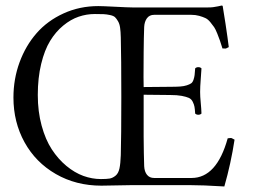

<svg xmlns="http://www.w3.org/2000/svg" viewBox="-20 -672 920 697"><path d="M346.2 -22Q367.7 -22 378.4 -23.9Q389.2 -25.9 399.4 -34.2Q409.7 -42.5 413.6 -60.3Q417.5 -78.1 418.5 -108.9Q420.4 -174.8 420.4 -320.8Q420.4 -462.4 418.5 -536.1Q418 -557.6 416 -571.3Q414.1 -585.4 408.4 -595Q402.8 -604.5 397.5 -609.6Q392.1 -614.7 379.4 -617.4Q366.7 -620.1 356 -620.6Q345.2 -621.1 324.2 -621.1Q293.9 -621.1 265.4 -611.3Q236.8 -601.6 209.5 -579.1Q182.1 -556.6 161.9 -523.4Q141.6 -490.2 129.4 -439.7Q117.2 -389.2 117.2 -327.1Q117.2 -267.1 131.1 -216.1Q145 -165 168 -129.9Q190.9 -94.7 220.9 -69.8Q251 -44.9 282.7 -33.4Q314.5 -22 346.2 -22ZM348.1 2Q255.9 2 182.6 -40.3Q109.4 -82.5 69.1 -155.5Q28.8 -228.5 28.8 -317.9Q28.8 -385.3 51 -445.8Q73.2 -506.3 112.8 -551.5Q152.3 -596.7 210.7 -623.3Q269 -649.9 336.9 -649.9Q351.6 -649.9 398.4 -647.5Q445.3 -645 460.4 -645H735.4Q746.1 -645 753.7 -646Q761.2 -647 770.8 -648.9Q780.3 -650.9 784.7 -651.9Q788.6 -651.9 788.6 -648.9Q790 -642.6 798.6 -586.2Q807.1 -529.8 810.5 -501Q801.3 -496.1 800 -495.8Q798.8 -495.6 787.6 -496.1L778.3 -524.9Q775.4 -533.7 768.8 -550Q762.2 -566.4 757.3 -573.5Q752.4 -580.6 743.7 -591.3Q734.9 -602.1 725.6 -606.4Q716.3 -610.8 703.1 -614.5Q689.9 -618.2 674.3 -618.2H539.6Q522.5 -618.2 513.4 -605.7Q504.4 -593.3 503.4 -574.2Q502 -537.6 501.5 -483.2Q501 -428.7 501 -392.6L501.5 -356L597.7 -356.9Q619.6 -356.9 633.8 -357.9Q647.9 -358.9 658.2 -362.3Q668.5 -365.7 673.8 -369.4Q679.2 -373 682.4 -382.3Q685.5 -391.6 686.5 -399.7Q687.5 -407.7 688.5 -423.8Q692.9 -428.2 700 -428.2Q707 -428.2 711.4 -423.8Q710.9 -412.1 708.7 -384.5Q706.5 -356.9 706.5 -337.9Q706.5 -322.3 708.7 -299.3Q710.9 -276.4 711.4 -259.8Q707 -255.4 700 -255.4Q692.9 -255.4 688.5 -259.8Q687.5 -276.4 686 -284.4Q684.6 -292.5 679.7 -302.5Q674.8 -312.5 665.5 -316.7Q656.2 -320.8 639.6 -324Q623 -327.1 597.7 -327.1L501.5 -328.1Q500.5 -152.3 503.4 -68.8Q504.4 -48.8 513.7 -37.4Q522.9 -25.9 539.6 -25.9H675.3Q766.6 -25.9 806.6 -169.9Q818.4 -171.4 820.3 -170.9Q822.3 -170.4 831.5 -165Q818.4 -79.1 794.4 4.9Q714.4 0 666.5 0H461.4Q446.3 0 404.8 1Q363.3 2 348.1 2Z"/></svg>

Font: Linux Libertine Display G
Style: Regular
Weight: 400
Designer: Philipp H. Poll
Foundry: Philipp H. Poll
Version: Version 5.0.9